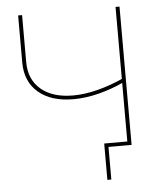

<svg xmlns="http://www.w3.org/2000/svg" viewBox="-58 -751 836 968"><g transform="rotate(-5 360.0 -267.5)"><path d="M312 -255Q199 -255 134.5 -310Q70 -365 70 -462V-700H90V-462Q90 -374 149 -324Q208 -274 311 -274Q370 -274 436.5 -291Q503 -308 573 -340L571 -319Q505 -288 438.5 -271.5Q372 -255 312 -255ZM446 165V-19H583V0H457L466 -9V165ZM563 0V-700H583V0Z"/></g></svg>

Font: Montserrat Alternates Thin
Style: Regular
Weight: 100
Designer: Julieta Ulanovsky
Foundry: Julieta Ulanovsky
Version: Version 9.000